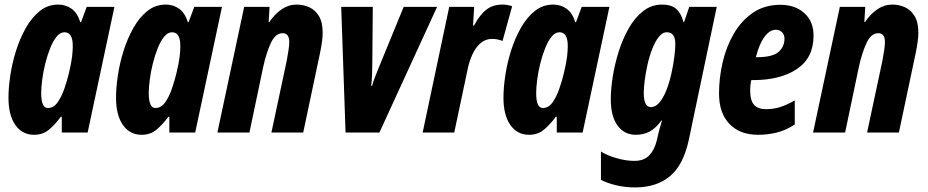

<svg xmlns="http://www.w3.org/2000/svg" viewBox="-20 -579 4053 839"><path d="M129 10Q77 10 47 -33Q17 -76 17 -152Q17 -195 25 -249Q33 -303 50 -357Q67 -411 93 -457Q119 -503 154 -531Q189 -559 235 -559Q267 -559 292.5 -541Q318 -523 331 -482H334L359 -549H480L363 0H250V-69H246Q220 -34 193.5 -12Q167 10 129 10ZM189 -107Q214 -107 231.5 -131.5Q249 -156 261 -191Q273 -226 281 -259Q292 -305 295 -331.5Q298 -358 298 -378Q298 -438 262 -438Q243 -438 227.5 -419Q212 -400 199.5 -369Q187 -338 178 -302Q169 -266 164.5 -231.5Q160 -197 160 -172Q160 -107 189 -107Z M599 10Q547 10 517 -33Q487 -76 487 -152Q487 -195 495 -249Q503 -303 520 -357Q537 -411 563 -457Q589 -503 624 -531Q659 -559 705 -559Q737 -559 762.5 -541Q788 -523 801 -482H804L829 -549H950L833 0H720V-69H716Q690 -34 663.5 -12Q637 10 599 10ZM659 -107Q684 -107 701.5 -131.5Q719 -156 731 -191Q743 -226 751 -259Q762 -305 765 -331.5Q768 -358 768 -378Q768 -438 732 -438Q713 -438 697.5 -419Q682 -400 669.5 -369Q657 -338 648 -302Q639 -266 634.5 -231.5Q630 -197 630 -172Q630 -107 659 -107Z M930 0 1047 -549H1158L1154 -483H1157Q1181 -518 1211 -538.5Q1241 -559 1276 -559Q1305 -559 1331 -547.5Q1357 -536 1373.5 -509Q1390 -482 1390 -436Q1390 -404 1379 -350L1305 0H1166L1233 -314Q1237 -337 1240.5 -358.5Q1244 -380 1244 -395Q1244 -434 1215 -434Q1184 -434 1164 -392Q1144 -350 1130 -286L1070 0Z M1490 0 1471 -549H1609L1607 -311Q1607 -286 1606 -257Q1605 -228 1602 -204H1606Q1610 -220 1617 -237.5Q1624 -255 1630 -271L1744 -549H1890L1638 0Z M1827 0 1943 -549H2052L2047 -467H2051Q2077 -515 2105.5 -537Q2134 -559 2176 -559Q2185 -559 2195 -557.5Q2205 -556 2218 -552L2176 -400Q2154 -409 2130 -409Q2101 -409 2079.5 -390Q2058 -371 2044.5 -341.5Q2031 -312 2024 -279L1965 0Z M2292 10Q2240 10 2210 -33Q2180 -76 2180 -152Q2180 -195 2188 -249Q2196 -303 2213 -357Q2230 -411 2256 -457Q2282 -503 2317 -531Q2352 -559 2398 -559Q2430 -559 2455.5 -541Q2481 -523 2494 -482H2497L2522 -549H2643L2526 0H2413V-69H2409Q2383 -34 2356.5 -12Q2330 10 2292 10ZM2352 -107Q2377 -107 2394.5 -131.5Q2412 -156 2424 -191Q2436 -226 2444 -259Q2455 -305 2458 -331.5Q2461 -358 2461 -378Q2461 -438 2425 -438Q2406 -438 2390.5 -419Q2375 -400 2362.5 -369Q2350 -338 2341 -302Q2332 -266 2327.5 -231.5Q2323 -197 2323 -172Q2323 -107 2352 -107Z M2755 240Q2711 240 2672 230.5Q2633 221 2606 207V83Q2630 99 2672 111.5Q2714 124 2752 124Q2794 124 2817 100Q2840 76 2850 35L2855 13Q2858 0 2862.5 -17Q2867 -34 2873 -53H2871Q2845 -18 2818.5 -4Q2792 10 2758 10Q2708 10 2678.5 -30.5Q2649 -71 2649 -145Q2649 -189 2657.5 -243.5Q2666 -298 2683.5 -353.5Q2701 -409 2727.5 -455.5Q2754 -502 2790.5 -530.5Q2827 -559 2873 -559Q2913 -559 2934.5 -540.5Q2956 -522 2967 -482H2969L2992 -549H3112L2990 32Q2966 143 2907 191.5Q2848 240 2755 240ZM2824 -111Q2845 -111 2862 -131.5Q2879 -152 2892 -185Q2905 -218 2913.5 -256Q2922 -294 2926.5 -328.5Q2931 -363 2931 -387Q2931 -438 2894 -438Q2874 -438 2858 -417Q2842 -396 2829.5 -363.5Q2817 -331 2809 -294.5Q2801 -258 2797 -225.5Q2793 -193 2793 -174Q2793 -111 2824 -111Z M3293 10Q3213 10 3167.5 -37.5Q3122 -85 3122 -170Q3122 -239 3138 -307.5Q3154 -376 3187 -432.5Q3220 -489 3270.5 -523.5Q3321 -558 3390 -558Q3454 -558 3494.5 -522Q3535 -486 3535 -423Q3535 -326 3462.5 -277.5Q3390 -229 3272 -229H3263Q3258 -207 3258 -185Q3258 -140 3275 -121Q3292 -102 3326 -102Q3359 -102 3387 -110.5Q3415 -119 3453 -140V-35Q3413 -9 3373.5 0.5Q3334 10 3293 10ZM3286 -329Q3356 -329 3382 -352Q3408 -375 3408 -410Q3408 -427 3397.5 -438Q3387 -449 3370 -449Q3344 -449 3321 -418.5Q3298 -388 3283 -329Z M3533 0 3650 -549H3761L3757 -483H3760Q3784 -518 3814 -538.5Q3844 -559 3879 -559Q3908 -559 3934 -547.5Q3960 -536 3976.5 -509Q3993 -482 3993 -436Q3993 -404 3982 -350L3908 0H3769L3836 -314Q3840 -337 3843.5 -358.5Q3847 -380 3847 -395Q3847 -434 3818 -434Q3787 -434 3767 -392Q3747 -350 3733 -286L3673 0Z"/></svg>

Font: Noto Sans ExtraCondensed ExtraBold
Style: Italic
Weight: 800
Width: 2
Italic angle: -12°
Designer: Monotype Design Team
Foundry: Monotype Imaging Inc.
Version: Version 2.013; ttfautohint (v1.8.4.7-5d5b)